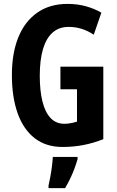

<svg xmlns="http://www.w3.org/2000/svg" viewBox="-20 -744 599 985"><path d="M290 -402H510V-30Q460 -10 408 0Q356 10 301 10Q216 10 158 -35Q100 -80 70.5 -163Q41 -246 41 -359Q41 -471 74 -552.5Q107 -634 171 -679Q235 -724 327 -724Q378 -724 422 -711.5Q466 -699 500 -679L461 -566Q431 -586 399 -596Q367 -606 332 -606Q283 -606 250 -577Q217 -548 200.5 -492Q184 -436 184 -355Q184 -280 197.5 -224.5Q211 -169 239 -139Q267 -109 310 -109Q322 -109 333 -110.5Q344 -112 355 -114.5Q366 -117 375 -120V-286H290ZM378 72Q371 97 361 123.5Q351 150 339 174.5Q327 199 314 221H229V208Q233 191 238 164Q243 137 246.5 109Q250 81 251 61H378Z"/></svg>

Font: Noto Sans Display ExtraCondensed
Style: Bold
Weight: 700
Width: 2
Designer: Monotype Design Team
Foundry: Monotype Imaging Inc.
Version: Version 2.003